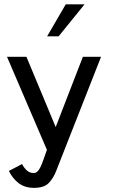

<svg xmlns="http://www.w3.org/2000/svg" viewBox="-20 -700 562 897"><path d="M452.1 -434.6H367.2L240.2 -106.4L103.5 -434.6H12.7L199.2 0L181.6 49.8Q171.9 78.1 161.6 93.3Q151.4 108.4 137.7 108.4Q119.1 108.4 106 96.7Q92.8 85 83 66.4L21.5 98.6Q39.1 134.8 67.9 156.2Q96.7 177.7 138.7 177.7Q186.5 177.7 208.5 154.3Q230.5 130.9 243.2 96.7ZM253.9 -530.3H200.2L287.1 -679.7H375Z"/></svg>

Font: Namkio Khamti
Style: Regular
Weight: 400
Designer: Debbi Hosken
Foundry: SIL International
Version: Version 3.917